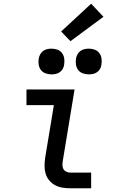

<svg xmlns="http://www.w3.org/2000/svg" viewBox="-20 -1010 640 1030"><path d="M357 0Q335 0 314 -3.5Q293 -7 275.5 -16.5Q258 -26 244.5 -42Q231 -58 225 -77.5Q219 -97 219 -118.5Q219 -140 222 -162L269 -446H122V-530H380L317 -148Q315 -136 315 -124.5Q315 -113 320 -103.5Q325 -94 335.5 -89Q346 -84 357 -84H469V0ZM456 -611Q440 -611 424.5 -616.5Q409 -622 399.5 -634.5Q390 -647 387.5 -663.5Q385 -680 388 -697Q390 -708 396 -719Q402 -730 412 -737Q422 -744 433.5 -746.5Q445 -749 456 -749Q473 -749 488 -743.5Q503 -738 512.5 -725.5Q522 -713 524.5 -696.5Q527 -680 524 -663Q523 -652 517 -641Q511 -630 501 -623Q491 -616 479.5 -613.5Q468 -611 456 -611ZM256 -611Q240 -611 224.5 -616.5Q209 -622 199.5 -634.5Q190 -647 187.5 -663.5Q185 -680 188 -697Q190 -708 196 -719Q202 -730 212 -737Q222 -744 233.5 -746.5Q245 -749 256 -749Q273 -749 288 -743.5Q303 -738 312.5 -725.5Q322 -713 324.5 -696.5Q327 -680 324 -663Q323 -652 317 -641Q311 -630 301 -623Q291 -616 279.5 -613.5Q268 -611 256 -611ZM358 -789 308 -841 469 -990 535 -920Z"/></svg>

Font: Iosevka Slab Medium Extended
Style: Italic
Weight: 500
Width: 7
Italic angle: -9°
Monospace: yes
Designer: Belleve Invis
Foundry: Belleve Invis
Version: Version 11.1.0; ttfautohint (v1.8.3)